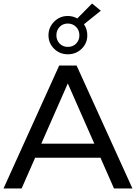

<svg xmlns="http://www.w3.org/2000/svg" viewBox="-21 -1073 774 1093"><path d="M365 -764Q319 -764 287 -795.5Q255 -827 255 -872Q255 -917 287 -949.5Q319 -982 365 -982Q394 -982 419 -968L503 -1053L553 -1012L457 -935Q476 -907 476 -872Q476 -827 444 -795.5Q412 -764 365 -764ZM300 -872Q300 -844 318.5 -825Q337 -806 365 -806Q394 -806 412.5 -825Q431 -844 431 -872Q431 -901 412 -920Q393 -939 365 -939Q337 -939 318.5 -920Q300 -901 300 -872ZM628 0 551 -175H179L102 0H-1L316 -700H415L733 0ZM214 -255H516L365 -598Z"/></svg>

Font: Montserrat
Style: Regular
Weight: 500
Designer: Julieta Ulanovsky
Foundry: Julieta Ulanovsky
Version: Version 7.200;PS 007.200;hotconv 1.0.88;makeotf.lib2.5.64775